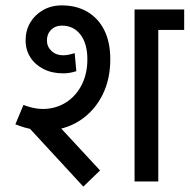

<svg xmlns="http://www.w3.org/2000/svg" viewBox="-20 -673 703 712"><path d="M479 0V-638H567V0ZM505 -562V-638H663V-562ZM37 -212 67 -284Q115 -265 158 -270Q201 -275 234 -299.5Q267 -324 285.5 -363.5Q304 -403 304 -453H389Q389 -380 361 -323Q333 -266 283.5 -231Q234 -196 170.5 -190Q107 -184 37 -212ZM214 -401Q173 -401 141.5 -417Q110 -433 92.5 -460.5Q75 -488 75 -523H154Q154 -500 171 -484Q188 -468 214 -468ZM214 -401V-468Q224 -468 234 -470Q244 -472 257 -476L263 -409Q250 -405 238.5 -403Q227 -401 214 -401ZM75 -523Q75 -560 92 -589Q109 -618 139.5 -635.5Q170 -653 209 -653V-578Q185 -578 169.5 -562.5Q154 -547 154 -523ZM304 -453Q304 -511 278.5 -544.5Q253 -578 209 -578V-653Q264 -653 304.5 -629Q345 -605 367 -560.5Q389 -516 389 -453ZM289 19 86 -201 148 -260 351 -41Z"/></svg>

Font: Akshar Light
Style: Regular
Weight: 400
Version: Version 1.100